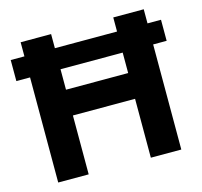

<svg xmlns="http://www.w3.org/2000/svg" viewBox="-100 -796 955 907"><g transform="rotate(-15 377.0 -343.0)"><path d="M76 0V-686H225V-414H529V-686H678V0H529V-288H225V0ZM9 -514V-617H744V-514Z"/></g></svg>

Font: Archivo SemiBold
Style: Bold
Weight: 700
Version: Version 2.001